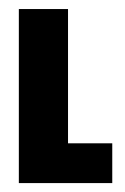

<svg xmlns="http://www.w3.org/2000/svg" viewBox="-20 -411 281 431"><path d="M22.3 0H232V-89.3H132.7V-390.7H22.3Z"/></svg>

Font: Jomhuria
Style: Regular
Weight: 400
Designer: Arabic design by Kourosh Beigpour, Latin design by Eben Sorkin, engineering by Lasse Fister and Khaled Hosney
Version: Version 1.0010